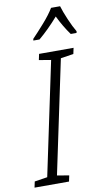

<svg xmlns="http://www.w3.org/2000/svg" viewBox="-133 -998 580 1047"><g transform="rotate(-10 157.0 -475.0)"><path d="M-30 0 -23 -33 48 -44 180 -670 114 -681 121 -714H312L305 -681L234 -670L102 -44L168 -33L161 0ZM103 -791H137Q192 -837 246 -899Q275 -839 310 -791H342L344 -800Q327 -828 307.5 -873.5Q288 -919 279 -950H229Q208 -915 170.5 -872.5Q133 -830 104 -800Z"/></g></svg>

Font: Noto Sans Display SemiCondensed Light
Style: Italic
Weight: 300
Width: 4
Italic angle: -12°
Designer: Monotype Design Team
Foundry: Monotype Imaging Inc.
Version: Version 1.900